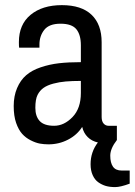

<svg xmlns="http://www.w3.org/2000/svg" viewBox="-20 -555 530 755"><path d="M490 167.2Q453.5 180.7 432.7 180.7Q411.8 180.7 396.2 176.2Q380.5 171.6 366.6 161.8Q352.7 152 344.5 133.8Q336.2 115.6 336.2 90.8Q336.2 42.6 364.9 5.2Q341 0 324.9 -15.9Q308.9 -31.7 303.2 -56Q283.2 -24.3 247.6 -5.9Q212 12.6 170.7 12.6Q152.9 12.6 136.4 9.6Q119.9 6.5 100.6 -3.3Q81.2 -13 67.1 -28.7Q53 -44.3 43.4 -71.7Q33.9 -99 33.9 -138.1Q33.9 -177.2 47.1 -208.5Q60.4 -239.8 82.8 -259.1Q105.1 -278.5 139.7 -290.2Q174.2 -301.9 211.8 -306.3Q249.3 -310.6 298 -310.6V-377.1Q298 -418.3 280.2 -440.1Q262.4 -461.8 217.9 -461.8Q173.3 -461.8 154.2 -437.7Q135.1 -413.6 135.1 -379.7V-367.5H55.2Q54.3 -372.7 54.3 -389.7Q54.3 -458.7 100.3 -496.7Q146.4 -534.8 223.3 -534.8Q300.2 -534.8 339.9 -497Q379.7 -459.2 379.7 -388.8V-95.1Q379.7 -77.8 387.5 -69.1Q395.3 -60.4 406.6 -60.4H439.6V-4.3Q413.6 29.1 413.6 57.1Q413.6 85.1 424.2 100.3Q434.8 115.6 458.3 115.6H490ZM298 -236.8Q263.7 -236.8 238.3 -234.6Q212.9 -232.4 189.4 -226.1Q165.9 -219.8 151.2 -209.4Q136.4 -199 127.7 -181.8Q119 -164.6 119 -131Q119 -97.3 136.4 -78.8Q153.8 -60.4 192.9 -60.4Q232 -60.4 265 -94.5Q298 -128.6 298 -189.4Z"/></svg>

Font: Puralecka Narrow
Style: Regular
Weight: 400
Designer: Hector Gatti, Marcela Romero, Pablo Cosgaya and Nicolas Silva
Version: Version 1.004;PS 001.004;hotconv 1.0.70;makeotf.lib2.5.58329